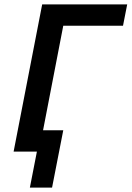

<svg xmlns="http://www.w3.org/2000/svg" viewBox="-20 -690 599 874"><path d="M116 164 148 0H42L172 -670H559L540 -573H268L176 -97H268L217 164Z"/></svg>

Font: Lode Term
Style: Bold Italic
Weight: 700
Italic angle: -11°
Monospace: yes
Designer: Belleve Invis
Foundry: Belleve Invis
Version: Version 29.2.0